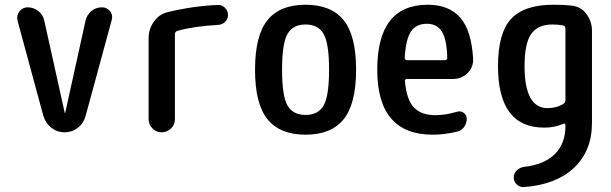

<svg xmlns="http://www.w3.org/2000/svg" viewBox="-20 -550 2540 798"><path d="M160.2 -68.4 52.7 -464.8Q47.9 -486.3 61 -502.9Q74.2 -519.5 94.7 -519.5Q120.1 -519.5 139.6 -503.9Q159.2 -488.3 164.1 -463.9L249 -81.1Q249 -80.1 250 -80.1Q251 -80.1 251 -81.1L335.9 -465.8Q341.8 -489.3 360.4 -504.4Q378.9 -519.5 403.3 -519.5Q424.8 -519.5 437.5 -503.4Q450.2 -487.3 444.3 -466.8L335.9 -68.4Q328.1 -38.1 303.7 -19Q279.3 0 248.5 0Q217.8 0 193.4 -19Q168.9 -38.1 160.2 -68.4Z M597.7 -54.7V-391.6Q597.7 -429.7 620.1 -460.9Q642.6 -492.2 678.7 -500Q784.2 -525.4 885.7 -529.3Q902.3 -530.3 915 -517.6Q927.7 -504.9 927.7 -487.8Q927.7 -470.7 915.5 -459Q903.3 -447.3 884.8 -446.3Q789.1 -441.4 717.8 -421.9Q707 -418.9 707 -407.2V-54.7Q707 -31.2 690.4 -15.6Q673.8 0 651.9 0Q629.9 0 613.8 -16.1Q597.7 -32.2 597.7 -54.7Z M1325.2 -408.7Q1302.7 -448.2 1250 -448.2Q1197.3 -448.2 1174.8 -408.7Q1152.3 -369.1 1152.3 -260.3Q1152.3 -151.4 1174.8 -111.8Q1197.3 -72.3 1250 -72.3Q1302.7 -72.3 1325.2 -111.8Q1347.7 -151.4 1347.7 -260.3Q1347.7 -369.1 1325.2 -408.7ZM1408.2 -54.2Q1356.4 9.8 1250 9.8Q1143.6 9.8 1091.8 -54.2Q1040 -118.2 1040 -260.3Q1040 -402.3 1091.8 -466.3Q1143.6 -530.3 1250 -530.3Q1356.4 -530.3 1408.2 -466.3Q1460 -402.3 1460 -260.3Q1460 -118.2 1408.2 -54.2Z M1754.9 -451.2Q1710.9 -451.2 1689 -420.4Q1667 -389.6 1662.1 -310.5Q1662.1 -299.8 1672.9 -299.8H1828.1Q1838.9 -299.8 1838.9 -310.5Q1836.9 -386.7 1816.4 -418.9Q1795.9 -451.2 1754.9 -451.2ZM1778.3 9.8Q1547.9 9.8 1547.9 -260.3Q1547.9 -530.3 1757.8 -530.3Q1845.7 -530.3 1892.6 -477.1Q1939.5 -423.8 1946.3 -306.6Q1948.2 -270.5 1923.3 -246.1Q1898.4 -221.7 1861.3 -221.7H1672.9Q1661.1 -221.7 1663.1 -211.9Q1669.9 -134.8 1700.7 -103Q1731.4 -71.3 1790 -71.3Q1832 -71.3 1880.9 -85.9Q1894.5 -89.8 1907.2 -81.1Q1919.9 -72.3 1919.9 -56.6Q1919.9 -38.1 1909.2 -22.5Q1898.4 -6.8 1879.9 -2.9Q1827.1 9.8 1778.3 9.8Z M2275.4 -448.2Q2215.8 -448.2 2188 -409.2Q2160.2 -370.1 2160.2 -275.4Q2160.2 -101.6 2254.9 -100.6Q2293.9 -100.6 2321.3 -118.2Q2330.1 -124 2330.1 -134.8V-430.7Q2330.1 -441.4 2320.3 -444.3Q2300.8 -448.2 2275.4 -448.2ZM2242.2 -19.5Q2049.8 -19.5 2049.8 -275.4Q2049.8 -412.1 2104 -471.2Q2158.2 -530.3 2280.3 -530.3Q2326.2 -530.3 2357.4 -526.4Q2394.5 -522.5 2417.5 -491.7Q2440.4 -460.9 2440.4 -421.9V-40Q2440.4 77.1 2365.7 147.5Q2291 217.8 2157.2 227.5Q2140.6 228.5 2127.9 216.8Q2115.2 205.1 2115.2 188Q2115.2 170.9 2127.4 158.7Q2139.6 146.5 2157.2 143.6Q2241.2 134.8 2285.6 90.8Q2330.1 46.9 2330.1 -25.4V-29.3Q2330.1 -39.1 2320.3 -35.2Q2285.2 -19.5 2242.2 -19.5Z"/></svg>

Font: Rounded-X Mgen+ 1mn medium
Style: Regular
Weight: 500
Designer: [Source Han Sans]
Ryoko NISHIZUKA  (kana & ideographs); Paul D. Hunt (Latin, Greek & Cyrillic); Wenlong ZHANG  (bopomofo
Version: Version 1.059.20150602